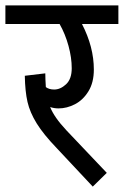

<svg xmlns="http://www.w3.org/2000/svg" viewBox="-40 -667 459 712"><path d="M399 -578H264Q308 -493 308 -409Q308 -361 288 -328.5Q268 -296 238 -280.5Q208 -265 177 -265Q161 -265 146 -270Q161 -232 206 -184L356 -26L304 25L171 -117Q121 -169 96 -209.5Q71 -250 62 -289Q53 -328 52 -386L128 -395Q128 -374 130 -344Q142 -335 161 -335Q184 -335 205 -354.5Q226 -374 226 -414Q226 -453 214 -497Q202 -541 181 -578H-20V-647H399Z"/></svg>

Font: Martel Sans
Style: Regular
Weight: 400
Designer: Dan Reynolds and Mathieu Réguer
Foundry: Dan Reynolds and Mathieu Réguer
Version: Version 1.002; ttfautohint (v1.1) -l 5 -r 5 -G 72 -x 0 -D la